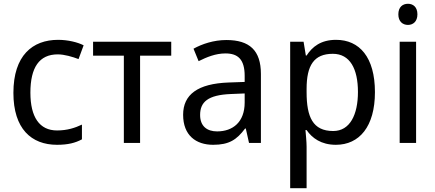

<svg xmlns="http://www.w3.org/2000/svg" viewBox="-20 -757 2303 1017"><path d="M282 10C340 10 379 0 414 -19V-97C378 -80 337 -66 282 -66C189 -66 141 -137 141 -266C141 -400 188 -469 286 -469C321 -469 365 -456 396 -444L423 -517C392 -533 340 -546 288 -546C152 -546 51 -463 51 -265C51 -75 146 10 282 10Z M887 -462V-536H473V-462H636V0H722V-462Z M1179 -545C1112 -545 1050 -524 1005 -499L1032 -433C1074 -454 1122 -474 1174 -474C1239 -474 1276 -444 1276 -355V-323L1191 -320C1027 -314 950 -256 950 -149C950 -40 1018 10 1109 10C1194 10 1234 -17 1278 -76H1282L1299 0H1362V-365C1362 -490 1302 -545 1179 -545ZM1276 -262V-214C1276 -110 1213 -61 1130 -61C1077 -61 1040 -88 1040 -148C1040 -216 1080 -254 1203 -259Z M1760 -546C1679 -546 1634 -509 1604 -463H1600L1588 -536H1517V240H1604V20C1604 -5 1600 -45 1598 -68H1604C1633 -26 1681 10 1759 10C1883 10 1966 -86 1966 -269C1966 -454 1884 -546 1760 -546ZM1743 -472C1834 -472 1876 -392 1876 -270C1876 -150 1834 -63 1745 -63C1637 -63 1604 -137 1604 -269V-286C1604 -411 1643 -472 1743 -472Z M2141 -737C2113 -737 2090 -720 2090 -681C2090 -643 2113 -625 2141 -625C2168 -625 2191 -643 2191 -681C2191 -720 2168 -737 2141 -737ZM2184 -536H2097V0H2184Z"/></svg>

Font: Noto Sans Thai
Style: Regular
Weight: 400
Designer: Monotype Design Team
Foundry: Monotype Imaging Inc.
Version: Version 1.901